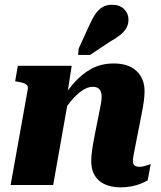

<svg xmlns="http://www.w3.org/2000/svg" viewBox="-20 -794 692 824"><path d="M25.6 0H208.2L277.8 -392.8L267 -378.2L287.8 -511.6H56.6L45 -445.2L56 -443.2Q72 -440.8 82.2 -437Q92.4 -433.2 96.9 -426.8Q101.4 -420.4 99 -409.6ZM565.8 -192.8 586.6 -298.6Q594 -334.6 597.2 -359.2Q600.4 -383.8 600.4 -402.8Q600.4 -457 565.9 -489.3Q531.4 -521.6 468.2 -521.6Q413.6 -521.6 371 -498.1Q328.4 -474.6 292.5 -432.2Q256.6 -389.8 222.6 -333.6L236.4 -288.8Q259.4 -329.8 283.9 -359.4Q308.4 -389 332.1 -405.2Q355.8 -421.4 377.6 -421.4Q398.8 -421.4 407.5 -410.1Q416.2 -398.8 416.2 -380Q416.2 -367.4 413.7 -351.8Q411.2 -336.2 406.2 -313.2L387.2 -218Q381.2 -189 377.9 -167.7Q374.6 -146.4 373.1 -131.1Q371.6 -115.8 371.6 -102.2Q371.6 -64.2 387.5 -39.2Q403.4 -14.2 431.9 -2.1Q460.4 10 497.6 10Q523 10 545 5.7Q567 1.4 584.8 -5.9Q602.6 -13.2 613.8 -20.2L626.8 -89.6Q624.2 -88.8 616.2 -86.2Q608.2 -83.6 598.6 -80.9Q589 -78.2 578.2 -78.2Q564.6 -78.2 557.5 -84Q550.4 -89.8 550.4 -102.8Q550.4 -111.4 552.5 -124Q554.6 -136.6 558.2 -153.9Q561.8 -171.2 565.8 -192.8ZM365.4 -690Q378 -717.8 391 -736.1Q404 -754.4 420.9 -764Q437.8 -773.6 460.8 -773.6Q494.2 -773.6 512.8 -754.8Q531.4 -736 531.4 -710Q531.4 -689.6 522.2 -673.7Q513 -657.8 495.8 -643.9Q478.6 -630 452.4 -615.4L366.2 -558.2H315.2L317.6 -585.4Z"/></svg>

Font: Roboto Serif 20pt
Style: Italic
Weight: 400
Italic angle: -10°
Designer: Greg Gazdowicz
Foundry: Commercial Type
Version: Version 1.008